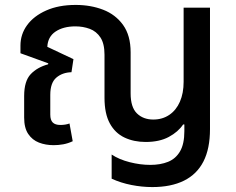

<svg xmlns="http://www.w3.org/2000/svg" viewBox="-20 -579 957 779"><path d="M598 180Q556 180 513 171.5Q470 163 433 146V48Q463 68 506 79Q549 90 590 90Q631 90 662 77.5Q693 65 710.5 35Q728 5 728 -47V-74H723Q703 -44 665 -23.5Q627 -3 571 -3Q523 -3 485 -21Q447 -39 425.5 -78.5Q404 -118 404 -182V-357Q404 -402 387.5 -427Q371 -452 344 -462Q317 -472 286 -472Q237 -472 205.5 -451Q174 -430 172 -389L278 -339L270 -286Q233 -285 208.5 -264Q184 -243 184 -194V-114Q184 -92 194 -82Q204 -72 225 -72Q235 -72 244.5 -73.5Q254 -75 262 -78L275 -6Q256 3 236.5 6.5Q217 10 198 10Q165 10 138 -0.5Q111 -11 94.5 -35.5Q78 -60 78 -102V-189Q78 -250 104.5 -278Q131 -306 175 -318L176 -322L63 -363V-394Q63 -440 90 -477Q117 -514 167.5 -536.5Q218 -559 287 -559Q348 -559 398.5 -539.5Q449 -520 479.5 -477.5Q510 -435 510 -367V-200Q510 -144 535.5 -119Q561 -94 602 -94Q639 -94 667 -113Q695 -132 710 -166.5Q725 -201 725 -247V-548H832V-55Q832 24 805.5 76Q779 128 726.5 154Q674 180 598 180Z"/></svg>

Font: Noto Sans Thai Medium
Style: Regular
Weight: 500
Designer: Monotype Design Team
Foundry: Monotype Imaging Inc.
Version: Version 2.001